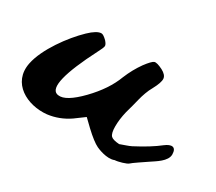

<svg xmlns="http://www.w3.org/2000/svg" viewBox="-109 -532 769 685"><g transform="rotate(30 275.5 -189.0)"><path d="M535.8 -137.1C512.4 -118.5 480.6 -98.7 440.4 -77.8C429 -71.9 412.1 -67.2 396 -61C378.5 -62.3 367 -65.5 361.7 -70.8C355.5 -77 352.4 -89.8 352.4 -109.2C352.4 -128.5 355.1 -149.4 360.5 -171.9C362.9 -179.7 365.8 -190.3 369.3 -203.9C372.7 -217.5 375.4 -228.1 377.4 -235.9C379.3 -243.6 382.2 -252.9 386.1 -263.8C390 -274.6 394.6 -284.7 400 -294C411.7 -315.7 417.1 -331.6 416.3 -341.7C415.6 -351.7 407.8 -360.7 393.1 -368.4C376 -376.9 364.4 -380 358.2 -377.7C352 -375.4 341.9 -364.9 328 -346.3C312.5 -324.6 299.3 -300.6 288.5 -274.3C273.7 -234.7 247.6 -195.6 210 -156.8C172.4 -118.1 142.7 -100.2 121.1 -103.4L115.3 -104.5C84.3 -115.4 100.9 -183.6 165.2 -309.1C173 -323.8 177.1 -333.5 177.4 -338.2C177.8 -342.8 174.5 -349 167.6 -356.8C157.5 -366.8 149.8 -371.9 144.3 -371.9C131.9 -371.9 115.7 -362.2 95.5 -342.8C48.3 -297.5 -12.1 -215.1 -25.2 -150.3C-43.6 -60 42.2 -16.3 119.9 -24.3C151.7 -28.2 181.1 -39.4 208.3 -58L247.8 -87.1L278 -58C302.8 -34.8 322.2 -19.9 336.1 -13.3C340.7 -11.1 383 7.7 411 -3.6C424.3 -4 456.6 -13.4 462.9 -19.6C467.4 -24.9 508.2 -51.7 520.6 -60.3C540.5 -74 579.2 -95.3 579 -123.9C578.6 -155 558.7 -154.8 535.8 -137.1Z"/></g></svg>

Font: Beth Ellen
Style: Regular
Weight: 400
Version: Version 1.015;Fontself Maker 2.1.2